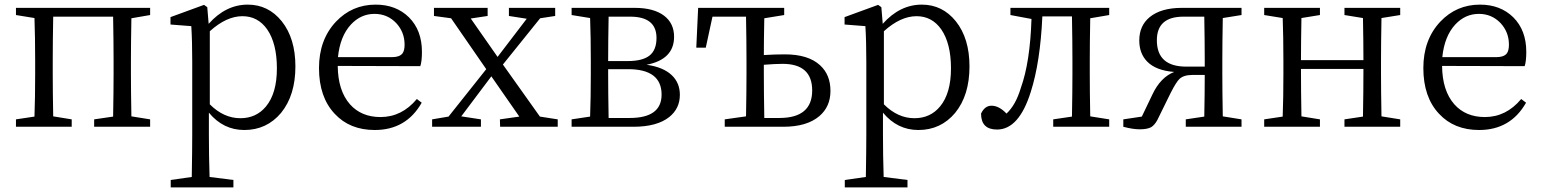

<svg xmlns="http://www.w3.org/2000/svg" viewBox="-20 -548 6671 830"><path d="M49 0V-32L129 -44Q132 -127 132 -228V-286Q132 -388 129 -470L49 -483V-514H629V-483L548 -469Q546 -359 546 -286V-228Q546 -155 548 -45L629 -32V0H387V-32L469 -44Q471 -156 471 -228V-286Q471 -366 469 -476H210Q208 -366 208 -286V-228Q208 -155 210 -45L290 -32V0Z M718 262V230L809 217Q811 97 811 34V-282Q811 -372 807 -435L717 -442V-474L862 -527L876 -517L882 -445Q956 -528 1051 -528Q1140 -528 1198 -456Q1257 -382 1257 -261Q1257 -136 1195 -60Q1133 14 1036 14Q945 14 883 -61V32Q883 126 886 217L989 230V262ZM1019 -37Q1088 -37 1130 -88Q1177 -145 1177 -252.5Q1177 -360 1135 -421Q1095 -478 1028 -478Q959 -478 887 -413V-97Q947 -37 1019 -37Z M1600 14Q1492 14 1427 -56Q1359 -128 1359 -254Q1359 -376 1432 -454Q1502 -528 1604 -528Q1692 -528 1748 -473Q1804 -417 1804 -324Q1804 -283 1797 -262L1440 -263Q1441 -156 1493 -97Q1542 -42 1625 -42Q1717 -42 1782 -120L1803 -104Q1736 14 1600 14ZM1441 -301H1675Q1706 -301 1719 -316Q1729 -328 1729 -355Q1729 -409 1693 -448Q1655 -488 1599 -488Q1540 -488 1497 -442Q1450 -391 1441 -301Z M1848 0V-32L1919 -44L2082 -249L1930 -469L1856 -479V-514H2088V-479L2015 -468L2131 -302L2257 -467L2180 -479V-514H2380V-479L2315 -469L2154 -269L2314 -44L2391 -32V0H2142L2141 -32L2225 -44L2104 -218L1974 -45L2059 -32V0Z M2451 0V-32L2531 -44Q2534 -127 2534 -228V-286Q2534 -388 2531 -470L2451 -483V-514H2724Q2806 -514 2851 -480Q2894 -447 2894 -389Q2894 -291 2775 -268Q2848 -258 2885 -222Q2919 -189 2919 -138Q2919 -79 2873 -42Q2820 0 2718 0ZM2611 -38H2702Q2840 -38 2840 -139Q2840 -249 2695 -249H2609V-228Q2609 -150 2611 -38ZM2609 -284H2693Q2758 -284 2788 -308Q2818 -332 2818 -384Q2818 -476 2704 -476H2611Q2609 -370 2609 -284Z M3113 0V-32L3205 -45Q3207 -155 3207 -228V-286Q3207 -366 3205 -476H3060L3031 -342H2990L2998 -514H3370V-483L3284 -469Q3282 -375 3282 -310Q3329 -313 3373 -313Q3474 -313 3525 -266Q3570 -225 3570 -155Q3570 -87 3522 -46Q3468 0 3366 0ZM3284 -38H3349Q3491 -38 3491 -157Q3491 -272 3363 -272Q3332 -272 3282 -268V-228Q3282 -150 3284 -38Z M3632 262V230L3723 217Q3725 97 3725 34V-282Q3725 -372 3721 -435L3631 -442V-474L3776 -527L3790 -517L3796 -445Q3870 -528 3965 -528Q4054 -528 4112 -456Q4171 -382 4171 -261Q4171 -136 4109 -60Q4047 14 3950 14Q3859 14 3797 -61V32Q3797 126 3800 217L3903 230V262ZM3933 -37Q4002 -37 4044 -88Q4091 -145 4091 -252.5Q4091 -360 4049 -421Q4009 -478 3942 -478Q3873 -478 3801 -413V-97Q3861 -37 3933 -37Z M4290 12Q4221 12 4221 -57Q4237 -91 4266 -91Q4299 -91 4331 -57Q4371 -94 4393 -168Q4433 -279 4439 -466L4348 -483V-514H4775V-483L4693 -469Q4691 -359 4691 -286V-228Q4691 -155 4693 -45L4775 -32V0H4533V-32L4614 -44Q4616 -156 4616 -228V-286Q4616 -367 4614 -477H4486Q4477 -279 4436 -151Q4385 12 4290 12Z M4907 11Q4877 11 4836 0V-32L4916 -44L4962 -140Q4997 -214 5056 -237Q4977 -243 4939 -282Q4905 -317 4905 -373Q4905 -437 4950 -474Q4999 -514 5089 -514H5347V-483L5266 -470Q5264 -360 5264 -286V-228Q5264 -155 5266 -45L5347 -32V0H5106V-32L5186 -44Q5188 -148 5188 -224H5135Q5097 -224 5079 -207Q5065 -194 5041 -147L4983 -29Q4971 -7 4956 2Q4939 11 4907 11ZM5108 -260H5188V-286Q5188 -366 5186 -476H5096Q4981 -476 4981 -374Q4981 -260 5108 -260Z M5445 0V-32L5525 -44Q5528 -127 5528 -228V-286Q5528 -388 5525 -470L5445 -483V-514H5686V-483L5606 -470Q5604 -362 5604 -288H5874Q5874 -364 5872 -470L5792 -483V-514H6033V-483L5952 -470Q5950 -360 5950 -286V-228Q5950 -155 5952 -45L6033 -32V0H5792V-32L5872 -44Q5874 -154 5874 -250H5604Q5604 -153 5606 -45L5686 -32V0Z M6374 14Q6266 14 6201 -56Q6133 -128 6133 -254Q6133 -376 6206 -454Q6276 -528 6378 -528Q6466 -528 6522 -473Q6578 -417 6578 -324Q6578 -283 6571 -262L6214 -263Q6215 -156 6267 -97Q6316 -42 6399 -42Q6491 -42 6556 -120L6577 -104Q6510 14 6374 14ZM6215 -301H6449Q6480 -301 6493 -316Q6503 -328 6503 -355Q6503 -409 6467 -448Q6429 -488 6373 -488Q6314 -488 6271 -442Q6224 -391 6215 -301Z"/></svg>

Font: GenRyuMin TW R
Style: Regular
Weight: 400
Version: Version 1.501;PS 1;hotconv 16.6.51;makeotf.lib2.5.65220